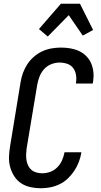

<svg xmlns="http://www.w3.org/2000/svg" viewBox="-20 -997 540 1025"><path d="M198 8Q170 8 142.5 2Q115 -4 93 -18.5Q71 -33 56.5 -55.5Q42 -78 34.5 -104.5Q27 -131 28 -159.5Q29 -188 34 -217L90 -559Q94 -584 103 -608.5Q112 -633 126.5 -655Q141 -677 161.5 -694.5Q182 -712 205.5 -723Q229 -734 254.5 -738.5Q280 -743 305 -743Q330 -743 354.5 -739Q379 -735 401 -725Q423 -715 440 -698Q457 -681 466.5 -659Q476 -637 478.5 -612Q481 -587 477 -561L475 -551H385L386 -557Q389 -578 385.5 -598.5Q382 -619 370 -634.5Q358 -650 338.5 -656.5Q319 -663 297 -663Q276 -663 254 -654.5Q232 -646 216 -628.5Q200 -611 191.5 -589.5Q183 -568 179 -546L122 -204Q120 -188 119.5 -172Q119 -156 121.5 -141Q124 -126 130.5 -112.5Q137 -99 148.5 -89.5Q160 -80 175 -76Q190 -72 206 -72Q227 -72 248 -79.5Q269 -87 285.5 -103.5Q302 -120 311 -140.5Q320 -161 324 -182V-184H414V-181Q410 -156 400.5 -131.5Q391 -107 376.5 -85Q362 -63 342 -44Q322 -25 298 -13.5Q274 -2 248.5 3Q223 8 198 8ZM235 -802 188 -842 305 -977H407L477 -837L422 -807L347 -916Z"/></svg>

Font: Iosevka Medium Oblique
Style: Regular
Weight: 500
Italic angle: -9°
Monospace: yes
Designer: Belleve Invis
Foundry: Belleve Invis
Version: Version 32.5.0; ttfautohint (v1.8.4)